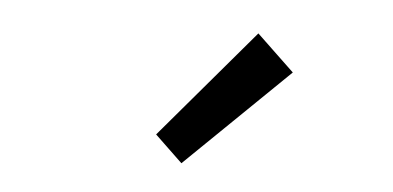

<svg xmlns="http://www.w3.org/2000/svg" viewBox="-31 -920 667 326"><g transform="rotate(5 303.0 -756.5)"><path d="M240 -686 398 -872 462 -811 287 -641Z"/></g></svg>

Font: 思源黑体R
Style: Regular
Weight: 400
Designer: Ryoko NISHIZUKA  (kana & ideographs); Paul D. Hunt (Latin, Greek & Cyrillic); Wenlong ZHANG  (bopomofo); Sandoll Communi
Foundry: Adobe Systems Incorporated
Version: Version 1.00 June 24, 2014, initial release